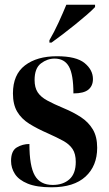

<svg xmlns="http://www.w3.org/2000/svg" viewBox="-20 -786 462 816"><path d="M199 10Q136 10 98 -5.5Q60 -21 43.5 -46.5Q27 -72 27 -102Q27 -145 51.5 -159.5Q76 -174 105 -174Q105 -80 128 -40Q151 0 204 0Q248 0 275 -24Q302 -48 302 -98Q302 -132 288.5 -152.5Q275 -173 248.5 -187.5Q222 -202 184 -219Q138 -239 104.5 -260Q71 -281 53 -311.5Q35 -342 35 -389Q35 -469 86 -508Q137 -547 222 -547Q304 -547 339.5 -518Q375 -489 375 -450Q375 -421 355.5 -405Q336 -389 292 -389Q292 -469 273 -503Q254 -537 212 -537Q181 -537 154 -516.5Q127 -496 127 -446Q127 -414 140 -394Q153 -374 180.5 -359Q208 -344 251 -326Q292 -309 324 -288Q356 -267 374.5 -236Q393 -205 393 -158Q393 -81 343.5 -35.5Q294 10 199 10ZM190 -615Q210 -649 229 -690.5Q248 -732 262 -766H384V-756Q372 -743 349.5 -723.5Q327 -704 300.5 -682.5Q274 -661 247 -640.5Q220 -620 199 -605H190Z"/></svg>

Font: Noto Serif Display Condensed
Style: Bold
Weight: 700
Width: 3
Designer: Monotype Design Team
Foundry: Monotype Imaging Inc.
Version: Version 2.009